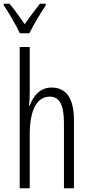

<svg xmlns="http://www.w3.org/2000/svg" viewBox="-40 -1013 482 1033"><path d="M206 -993H175C143 -952 122 -925 93 -883C66 -922 35 -965 11 -993H-20V-984C8 -945 44 -881 67 -834H118C141 -881 178 -942 206 -984ZM120 -760H66V0H120V-289C120 -430 163 -493 228 -493C276 -493 304 -455 304 -354V0H358V-365C358 -482 318 -542 237 -542C176 -542 138 -496 120 -445H116C119 -468 120 -489 120 -519Z"/></svg>

Font: Noto Sans Display Condensed Light
Style: Regular
Weight: 300
Width: 3
Designer: Monotype Design Team
Foundry: Monotype Imaging Inc.
Version: Version 1.900